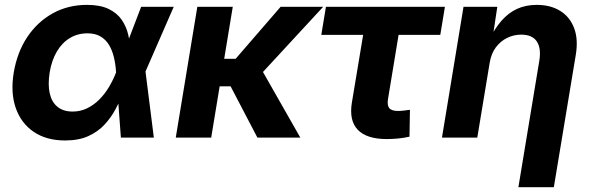

<svg xmlns="http://www.w3.org/2000/svg" viewBox="-20 -567 2440 791"><path d="M248 11.7Q171.4 11.7 119.1 -23.7Q66.9 -59.1 44.9 -122.1Q22.9 -185.1 36.6 -268.1Q50.8 -352.1 92.5 -414.6Q134.3 -477.1 197.3 -512Q260.3 -546.9 337.9 -546.9Q393.1 -546.9 427.7 -530Q462.4 -513.2 481.4 -485.4Q500.5 -457.5 508.1 -424.6Q515.6 -391.6 517.6 -359.9H560.5L579.1 -274.9L613.8 0H478L458 -271Q456.1 -302.7 449.2 -331.3Q442.4 -359.9 429 -382.1Q415.5 -404.3 393.8 -417Q372.1 -429.7 340.3 -429.7Q300.3 -429.7 268.1 -410.4Q235.8 -391.1 214.4 -355Q192.9 -318.8 184.6 -268.6Q176.8 -218.8 184.8 -182.6Q192.9 -146.5 216.8 -127Q240.7 -107.4 279.3 -107.4Q311.5 -107.4 339.4 -121.1Q367.2 -134.8 389.6 -157.5Q412.1 -180.2 429.2 -209Q446.3 -237.8 458 -268.1L561.5 -539.1H695.8L577.6 -268.1L530.8 -184.6H488.3Q474.6 -152.3 456.5 -118.2Q438.5 -84 411.4 -54.4Q384.3 -24.9 344.5 -6.6Q304.7 11.7 248 11.7Z M939 -539.1 850.1 0H704.1L793 -539.1ZM1311.5 -539.1 1008.8 -211.4H849.6L866.2 -324.7H950.7L1136.2 -539.1ZM1040.5 0 927.2 -216.8 1050.8 -292.5 1217.3 0Z M1573.2 5.9Q1490.7 5.9 1454.1 -32.2Q1417.5 -70.3 1429.7 -144.5L1476.1 -423.3H1303.7L1322.8 -539.1H1813L1793.9 -423.3H1622.1L1578.6 -159.7Q1574.2 -133.8 1583.5 -121.8Q1592.8 -109.9 1620.1 -109.9Q1629.9 -109.9 1644.8 -111.6Q1659.7 -113.3 1668.9 -114.7L1667 -3.9Q1642.6 1.5 1619.1 3.7Q1595.7 5.9 1573.2 5.9Z M1997.6 -309.6 1946.3 0H1800.8L1889.6 -539.1H2028.8L2008.3 -403.3L1995.6 -403.8Q2018.6 -450.2 2046.4 -481.9Q2074.2 -513.7 2109.9 -530.3Q2145.5 -546.9 2191.4 -546.9Q2248 -546.9 2287.8 -522.2Q2327.6 -497.6 2345.2 -451.4Q2362.8 -405.3 2352.1 -340.8L2261.7 204.1H2115.7L2201.7 -315.9Q2210.4 -367.7 2191.7 -396Q2172.9 -424.3 2127.4 -424.3Q2096.7 -424.3 2069.3 -410.9Q2042 -397.5 2022.9 -372.1Q2003.9 -346.7 1997.6 -309.6Z"/></svg>

Font: Inter 18pt
Style: Bold Italic
Weight: 700
Italic angle: -9.3988°
Designer: Rasmus Andersson
Foundry: rsms
Version: Version 4.001;git-66647c0bb